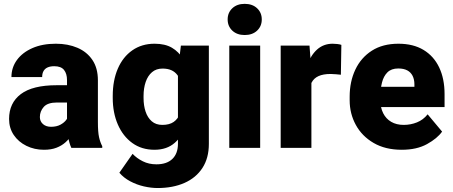

<svg xmlns="http://www.w3.org/2000/svg" viewBox="-20 -764 2339 992"><path d="M326.2 -350.1Q326.2 -383.3 310.8 -402.6Q295.4 -421.9 260.3 -421.9Q240.2 -421.9 226.3 -415.8Q212.4 -409.7 205.1 -397.2Q197.8 -384.8 197.8 -365.7H39.1Q39.1 -415 67.4 -453.9Q95.7 -492.7 147.2 -515.4Q198.7 -538.1 268.6 -538.1Q331.1 -538.1 380.1 -517.1Q429.2 -496.1 457.5 -454.1Q485.8 -412.1 485.8 -349.1V-133.3Q485.8 -82 491.7 -55.4Q497.6 -28.8 508.3 -8.8V0H348.6Q337.4 -23.9 331.8 -59.1Q326.2 -94.2 326.2 -131.8ZM346.2 -234.4H274.9Q226.1 -234.4 206.1 -211.7Q186 -189 186 -159.2Q186 -137.2 201.9 -123Q217.8 -108.9 243.7 -108.9Q272 -108.9 292 -119.6Q312 -130.4 322.8 -145.3Q333.5 -160.2 333 -172.4L370.6 -105Q362.3 -85.4 349.6 -65.4Q336.9 -45.4 317.9 -28.3Q298.8 -11.2 271.7 -0.7Q244.6 9.8 207 9.8Q157.7 9.8 116.5 -10.5Q75.2 -30.8 51 -66.7Q26.9 -102.5 26.9 -149.4Q26.9 -231.9 87.6 -277.8Q148.4 -323.7 272.9 -323.7H346.2Z M794.4 207.5Q760.7 207.5 723.4 199Q686 190.4 652.6 172.6Q619.1 154.8 596.7 128.4L665 30.8Q686.5 53.7 717.8 69.3Q749 85 788.1 85Q841.8 85 870.6 57.1Q899.4 29.3 899.4 -21.5V-403.3L914.6 -528.3H1059.1V-20.5Q1059.1 52.7 1025.9 103.8Q992.7 154.8 932.9 181.2Q873 207.5 794.4 207.5ZM777.8 9.8Q711.9 9.8 663.6 -25.1Q615.2 -60.1 588.9 -120.6Q562.5 -181.2 562.5 -257.8V-268.1Q562.5 -348.1 588.6 -408.9Q614.7 -469.7 663.6 -503.9Q712.4 -538.1 778.8 -538.1Q833 -538.1 868.4 -517.3Q903.8 -496.6 925.8 -459.2Q947.8 -421.9 960 -372.3Q972.2 -322.8 980 -265.1V-255.4Q969.2 -183.6 946.8 -123.3Q924.3 -63 883.5 -26.6Q842.8 9.8 777.8 9.8ZM818.8 -118.7Q855 -118.7 877 -133.8Q898.9 -148.9 909.7 -176.8Q920.4 -204.6 920.4 -241.7V-278.8Q920.4 -311 914.6 -335.7Q908.7 -360.4 896.2 -376.7Q883.8 -393.1 865 -401.4Q846.2 -409.7 819.8 -409.7Q787.1 -409.7 765.4 -391.1Q743.7 -372.6 732.7 -340.6Q721.7 -308.6 721.7 -268.1V-257.8Q721.7 -218.8 732.2 -187.3Q742.7 -155.8 764.2 -137.2Q785.6 -118.7 818.8 -118.7Z M1244.1 -744.1Q1284.2 -744.1 1308.3 -721.4Q1332.5 -698.7 1332.5 -663.6Q1332.5 -628.4 1308.3 -605.7Q1284.2 -583 1244.1 -583Q1204.6 -583 1180.4 -605.7Q1156.2 -628.4 1156.2 -663.6Q1156.2 -698.7 1180.4 -721.4Q1204.6 -744.1 1244.1 -744.1ZM1324.2 0H1164.6V-528.3H1324.2Z M1588.9 0H1430.2V-528.3H1579.1L1588.9 -398.9ZM1741.2 -377.9Q1731 -378.9 1715.1 -380.4Q1699.2 -381.8 1688 -381.8Q1649.9 -381.8 1625.7 -370.8Q1601.6 -359.9 1590.1 -337.6Q1578.6 -315.4 1578.1 -281.7L1548.3 -299.8Q1548.3 -370.1 1566.4 -423.8Q1584.5 -477.5 1617.9 -507.8Q1651.4 -538.1 1698.7 -538.1Q1710 -538.1 1722.7 -536.6Q1735.4 -535.2 1743.7 -532.2Z M2055.7 9.8Q1970.7 9.8 1910.4 -25.4Q1850.1 -60.5 1818.4 -118.7Q1786.6 -176.8 1786.6 -246.1V-264.6Q1786.6 -342.3 1815.9 -404.3Q1845.2 -466.3 1901.4 -502.2Q1957.5 -538.1 2038.6 -538.1Q2115.2 -538.1 2168.2 -506.1Q2221.2 -474.1 2249 -415.8Q2276.9 -357.4 2276.9 -277.8V-210.9H1850.1V-315.4H2121.1V-328.1Q2121.1 -353.5 2111.8 -372.1Q2102.5 -390.6 2084.2 -400.4Q2065.9 -410.2 2037.6 -410.2Q2002 -410.2 1981.9 -390.4Q1961.9 -370.6 1953.6 -337.6Q1945.3 -304.7 1945.3 -264.6V-246.1Q1945.3 -208 1959.7 -179.2Q1974.1 -150.4 2001.2 -134.5Q2028.3 -118.7 2065.9 -118.7Q2101.6 -118.7 2134 -131.6Q2166.5 -144.5 2189.5 -173.3L2264.2 -84Q2239.3 -48.8 2186.3 -19.5Q2133.3 9.8 2055.7 9.8Z"/></svg>

Font: Heebo ExtraBold
Style: Regular
Weight: 800
Designer: Oded Ezer
Foundry: Ezer Type House
Version: Version 3.100